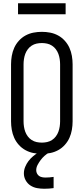

<svg xmlns="http://www.w3.org/2000/svg" viewBox="-20 -939 515 1182"><path d="M238 8Q211 8 185.5 3Q160 -2 137 -14.5Q114 -27 96 -47Q78 -67 67.5 -90.5Q57 -114 52.5 -140Q48 -166 48 -192V-543Q48 -569 52.5 -595Q57 -621 67.5 -644.5Q78 -668 96 -688Q114 -708 137 -720.5Q160 -733 185.5 -738Q211 -743 238 -743Q264 -743 289.5 -738Q315 -733 338 -720.5Q361 -708 379 -688Q397 -668 407.5 -644.5Q418 -621 422.5 -595Q427 -569 427 -543V-192Q427 -166 422.5 -140Q418 -114 407.5 -90.5Q397 -67 379 -47Q361 -27 338 -14.5Q315 -2 289.5 3Q264 8 238 8ZM238 -61Q254 -61 270 -64.5Q286 -68 300 -77Q314 -86 324 -99.5Q334 -113 339.5 -128Q345 -143 347.5 -159.5Q350 -176 350 -192V-543Q350 -559 347.5 -575.5Q345 -592 339.5 -607Q334 -622 324 -635.5Q314 -649 300 -658Q286 -667 270 -670.5Q254 -674 238 -674Q221 -674 205 -670.5Q189 -667 175 -658Q161 -649 151 -635.5Q141 -622 135.5 -607Q130 -592 127.5 -575.5Q125 -559 125 -543V-192Q125 -176 127.5 -159.5Q130 -143 135.5 -128Q141 -113 151 -99.5Q161 -86 175 -77Q189 -68 205 -64.5Q221 -61 238 -61ZM252 223Q230 223 208 219Q186 215 167.5 203Q149 191 138 171Q127 151 127 129Q127 108 135 88.5Q143 69 155 53Q167 37 183 23.5Q199 10 217 -1L229 -8H283V0Q268 8 254.5 20Q241 32 230.5 46Q220 60 211.5 76Q203 92 203 109Q203 120 208 129.5Q213 139 221 144.5Q229 150 239.5 152Q250 154 260 154Q273 154 285 153Q297 152 310 150V219Q296 221 281.5 222Q267 223 252 223ZM384 -851H91V-919H384Z"/></svg>

Font: Iosevka QP
Style: Regular
Weight: 400
Designer: Belleve Invis
Foundry: Belleve Invis
Version: Version 20.0.0; ttfautohint (v1.8.4)